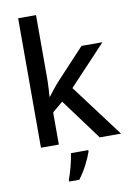

<svg xmlns="http://www.w3.org/2000/svg" viewBox="-104 -875 767 1110"><g transform="rotate(-10 279.5 -320.5)"><path d="M188 -431V-811H83V-51H188V-240L250 -292L428 -51H553L322 -359L539 -590H416L251 -413C231 -392 201 -353 186 -333H183C185 -363 188 -404 188 -431ZM350 19V10H248C243 53 224 123 210 158V170H269C305 124 337 58 350 19Z"/></g></svg>

Font: Noto Sans Tamil UI Medium
Style: Regular
Weight: 500
Designer: Jelle Bosma - Monotype Design Team
Foundry: Monotype Imaging Inc.
Version: Version 2.004